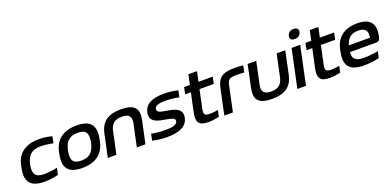

<svg xmlns="http://www.w3.org/2000/svg" viewBox="-4 -1536 4802 2368"><g transform="rotate(-20 2396.5 -351.5)"><path d="M88 -256 86 -244C50 -74 118 9 298 9C354 9 416 1 479 -14L498 -101C447 -90 374 -81 327 -81C214 -81 178 -128 200 -247L201 -253C225 -368 283 -419 398 -419C445 -419 515 -410 561 -399L579 -486C522 -501 464 -509 408 -509C231 -509 117 -431 88 -256Z M585 -256 583 -244C548 -76 613 9 794 9C969 9 1082 -70 1111 -244L1113 -256C1148 -423 1085 -509 904 -509C729 -509 614 -430 585 -256ZM697 -247 698 -253C722 -367 775 -419 884 -419C991 -419 1022 -371 1000 -253L999 -247C974 -133 923 -81 813 -81C707 -81 676 -129 697 -247Z M1192 -295 1129 0H1242L1304 -291C1322 -378 1368 -419 1465 -419C1560 -419 1590 -378 1572 -291L1510 0H1623L1686 -295C1716 -439 1662 -509 1485 -509C1316 -509 1224 -447 1192 -295Z M1965 -201C2037 -188 2086 -178 2076 -136C2067 -98 2023 -81 1919 -81C1852 -81 1790 -87 1733 -99L1715 -13C1778 1 1836 9 1904 9C2072 9 2169 -38 2191 -142C2216 -267 2095 -285 2000 -301C1938 -311 1883 -320 1893 -367C1901 -402 1937 -420 2038 -420C2104 -420 2162 -413 2214 -400L2232 -486C2174 -501 2119 -509 2052 -509C1885 -509 1801 -460 1779 -362C1752 -233 1875 -216 1965 -201Z M2501 -81C2430 -81 2416 -99 2432 -174L2482 -411H2670L2688 -500H2501L2529 -630H2416L2388 -500H2312L2294 -411H2369L2317 -169C2289 -33 2328 9 2453 9C2502 9 2536 2 2589 -8L2607 -92C2563 -84 2531 -81 2501 -81Z M2973 -419C2997 -419 3038 -418 3071 -415L3089 -502C3055 -507 3019 -509 2983 -509C2811 -509 2757 -463 2728 -330L2658 0H2771L2841 -330C2857 -401 2874 -419 2973 -419Z M3084 -205C3053 -60 3108 9 3285 9C3462 9 3547 -60 3578 -205L3640 -500H3527L3465 -209C3447 -122 3400 -81 3305 -81C3209 -81 3179 -122 3197 -209L3259 -500H3146Z M3723 -500 3617 0H3730L3836 -500ZM3741 -649C3733 -612 3754 -589 3799 -589C3844 -589 3872 -613 3881 -649L3882 -651C3890 -688 3870 -712 3825 -712C3779 -712 3751 -689 3742 -651Z M4094 -81C4023 -81 4009 -99 4025 -174L4075 -411H4263L4281 -500H4094L4122 -630H4009L3981 -500H3905L3887 -411H3962L3910 -169C3882 -33 3921 9 4046 9C4095 9 4129 2 4182 -8L4200 -92C4156 -84 4124 -81 4094 -81Z M4785 -270C4817 -423 4758 -509 4583 -509C4413 -509 4303 -426 4275 -256L4273 -244C4238 -74 4303 9 4491 9C4549 9 4619 1 4691 -14L4709 -99C4659 -89 4573 -80 4521 -80C4415 -80 4375 -116 4381 -205H4724C4763 -205 4774 -218 4785 -270ZM4397 -288C4424 -378 4475 -420 4565 -420C4661 -420 4692 -373 4675 -288Z"/></g></svg>

Font: LT Wave Medium
Style: Italic
Weight: 500
Designer: Daniel Lyons
Version: Version 2.5 (Glyphs App)